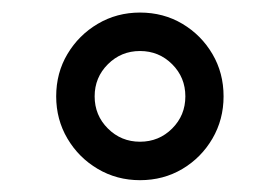

<svg xmlns="http://www.w3.org/2000/svg" viewBox="-20 -390 455 312"><path d="M71.3 -233.4Q71.3 -271.5 89.6 -302.2Q107.9 -333 138.9 -351.3Q169.9 -369.6 207.5 -369.6Q245.6 -369.6 276.4 -351.3Q307.1 -333 325.2 -302.2Q343.3 -271.5 343.3 -233.4Q343.3 -195.8 325.2 -164.8Q307.1 -133.8 276.4 -115.5Q245.6 -97.2 207.5 -97.2Q169.9 -97.2 138.9 -115.5Q107.9 -133.8 89.6 -164.8Q71.3 -195.8 71.3 -233.4ZM133.8 -233.4Q133.8 -202.6 155.3 -181.2Q176.8 -159.7 207.5 -159.7Q238.3 -159.7 259.8 -181.2Q281.2 -202.6 281.2 -233.4Q281.2 -264.2 259.8 -285.6Q238.3 -307.1 207.5 -307.1Q176.8 -307.1 155.3 -285.6Q133.8 -264.2 133.8 -233.4Z"/></svg>

Font: Vazirmatn RD FD Light
Style: Regular
Weight: 300
Designer: Saber Rastikerdar
Foundry: Saber Rastikerdar
Version: Version 33.003